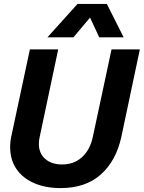

<svg xmlns="http://www.w3.org/2000/svg" viewBox="-20 -951 736 983"><path d="M32 -198Q32 -229 39 -258L133 -698H278L183 -249Q179 -233 179 -214Q179 -166 211.5 -137.5Q244 -109 298 -109Q359 -109 400 -146.5Q441 -184 455 -249L551 -698H696L601 -249Q574 -127 496 -57.5Q418 12 290 12Q213 12 154.5 -13.5Q96 -39 64 -86Q32 -133 32 -198ZM377 -931H527L613 -760H488L441 -861L356 -760H223Z"/></svg>

Font: Azeret Mono SemiBold
Style: Italic
Weight: 600
Italic angle: -12°
Designer: Martin Vácha
Foundry: Displaay
Version: Version 1.000; Glyphs 3.0.3, build 3074